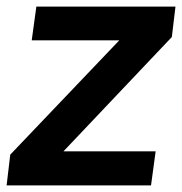

<svg xmlns="http://www.w3.org/2000/svg" viewBox="-40 -561 551 581"><path d="M-20 0H417L431 -103H152L480 -449L491 -541H70L56 -439H321L-9 -93Z"/></svg>

Font: Mluvka SemiBold
Style: Italic
Weight: 600
Italic angle: -8°
Designer: Modified by Jiří Krblich, Original typeface by Gumpita Rahayu
Foundry: Gumpita Rahayu & Jiří Krblich
Version: Version 2.000;Glyphs 3.1.1 (3134)